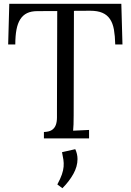

<svg xmlns="http://www.w3.org/2000/svg" viewBox="-20 -720 680 999"><path d="M579.6 -488.8Q578.6 -533.2 572.8 -566.2Q566.9 -599.1 552.2 -620.8Q537.6 -642.6 512.7 -653.3Q487.8 -664.1 449.2 -664.1L364.7 -663.6L363.3 -119.1Q363.3 -65.4 360.4 -40L443.4 -43.9V0H208.5V-33.2Q236.3 -34.2 250.5 -43.9Q264.6 -53.7 270.5 -70.1Q276.4 -86.4 276.4 -108.4Q276.4 -130.4 276.4 -155.8L277.8 -662.6L174.3 -662.1Q142.6 -662.1 120.8 -651.6Q99.1 -641.1 85.4 -619.6Q71.8 -598.1 65.7 -565.7Q59.6 -533.2 59.6 -488.8H22.5L28.3 -700.2H611.3L617.2 -488.8ZM371.6 56.2Q383.3 81.1 383.3 107.9Q383.3 146 361.8 184.8Q340.3 223.6 304.7 259.3L278.3 239.7Q294.4 210 302 187.7Q309.6 165.5 311 147Q312.5 128.4 309.8 110.6Q307.1 92.8 302.7 71.8Z"/></svg>

Font: Lora
Style: Regular
Weight: 400
Designer: Olga Karpushina, Alexei Vanyashin
Foundry: Cyreal (www.cyreal.org, a@cyreal.org)
Version: Version 1.014